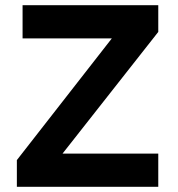

<svg xmlns="http://www.w3.org/2000/svg" viewBox="-20 -720 685 740"><path d="M45 -103 411 -572H67V-700H590V-597L221 -128H590V0H45Z"/></svg>

Font: OVRPSS Recut ExtraBold
Style: Regular
Weight: 800
Designer: Giant Group
Foundry: Giant Group
Version: Version 1.001;hotconv 1.0.109;makeotfexe 2.5.65596